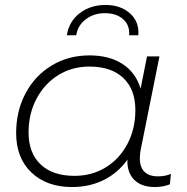

<svg xmlns="http://www.w3.org/2000/svg" viewBox="-20 -749 752 773"><path d="M668 -49 664 -7Q637 4 603 4Q549 4 520 -25.5Q491 -55 493 -106Q455 -53 398 -24.5Q341 4 270 4Q168 4 106.5 -54.5Q45 -113 45 -213Q45 -302 83 -373.5Q121 -445 188.5 -485.5Q256 -526 340 -526Q421 -526 474 -491Q527 -456 546 -392L572 -522H622L546 -144Q543 -126 543 -111Q543 -76 561.5 -57.5Q580 -39 616 -39Q646 -39 668 -49ZM525 -306Q525 -389 476.5 -435Q428 -481 340 -481Q270 -481 214.5 -446.5Q159 -412 127 -351.5Q95 -291 95 -216Q95 -133 143.5 -87Q192 -41 280 -41Q350 -41 405.5 -75Q461 -109 493 -169.5Q525 -230 525 -306ZM405 -729Q465 -729 503 -695.5Q541 -662 537 -607H500Q503 -648 475.5 -672Q448 -696 402 -696Q358 -696 325.5 -671.5Q293 -647 287 -607H249Q258 -663 301 -696Q344 -729 405 -729Z"/></svg>

Font: Montserrat Alternates Light
Style: Italic
Weight: 300
Italic angle: -11.3°
Designer: Julieta Ulanovsky
Foundry: Julieta Ulanovsky
Version: Version 7.200